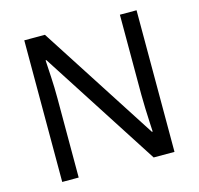

<svg xmlns="http://www.w3.org/2000/svg" viewBox="-104 -825 968 935"><g transform="rotate(-15 380.0 -357.0)"><path d="M663 0H558L176 -593H172Q174 -558 177 -506Q180 -454 180 -399V0H97V-714H201L582 -123H586Q585 -139 583.5 -171Q582 -203 580.5 -241Q579 -279 579 -311V-714H663Z"/></g></svg>

Font: Noto Sans Hebrew Droid SemiBold
Style: Regular
Weight: 600
Designer: Monotype Design Team
Foundry: Monotype Imaging Inc.
Version: Version 1.100; ttfautohint (v1.8.4.7-5d5b)